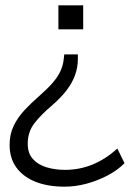

<svg xmlns="http://www.w3.org/2000/svg" viewBox="-20 -512 508 720"><path d="M222 188Q160 188 114 170Q68 152 42 117Q16 82 16 31Q16 -8 31 -39.5Q46 -71 71 -98Q96 -125 126 -151Q158 -179 177.5 -201.5Q197 -224 207 -246Q217 -268 219 -291L221 -308H272V-290Q272 -260 261.5 -230.5Q251 -201 229 -172.5Q207 -144 172 -114Q133 -81 108.5 -49Q84 -17 84 27Q84 63 103.5 84.5Q123 106 155 115.5Q187 125 224 125Q278 125 327 105Q376 85 420 45L447 100Q420 127 382.5 146.5Q345 166 304 177Q263 188 222 188ZM199 -402V-492H292V-402Z"/></svg>

Font: Nunito Sans 8pt Light
Style: Regular
Weight: 300
Version: Version 3.101;gftools[0.9.27]